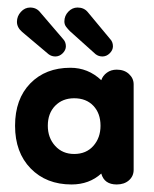

<svg xmlns="http://www.w3.org/2000/svg" viewBox="-20 -480 410 510"><path d="M170 10Q103 10 61.5 -32.5Q20 -75 20 -146Q20 -217 60.5 -258.5Q101 -300 167 -300Q214 -300 249 -267Q253 -279 264 -287Q275 -295 290 -295Q310 -295 322.5 -283.5Q335 -272 335 -256V-29Q335 -12 322.5 -1Q310 10 290 10Q257 10 249 -19Q217 10 170 10ZM177 -71Q209 -71 228 -92.5Q247 -114 247 -146Q247 -179 228 -199Q209 -219 177 -219Q146 -219 126.5 -199Q107 -179 107 -146Q107 -114 126.5 -92.5Q146 -71 177 -71ZM147 -377Q155 -369 155 -357Q155 -347 146.5 -338.5Q138 -330 127 -330Q117 -330 109 -336L39 -395Q25 -407 25 -422Q25 -437 35.5 -448.5Q46 -460 60 -460Q77 -460 87 -447ZM272 -377Q280 -369 280 -357Q280 -347 271.5 -338.5Q263 -330 252 -330Q242 -330 234 -336L166 -397Q160 -403 155.5 -409Q151 -415 151 -423Q151 -438 161.5 -449Q172 -460 186 -460Q203 -460 213 -448Z"/></svg>

Font: Dongle
Style: Bold
Weight: 700
Designer: Yanghee Ryu
Foundry: Yanghee Ryu
Version: Version 2.000